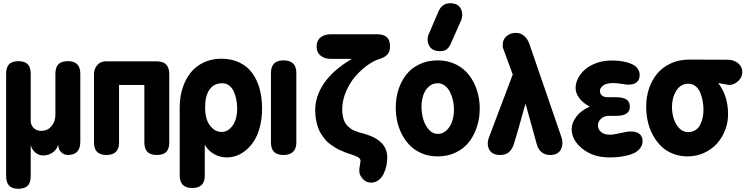

<svg xmlns="http://www.w3.org/2000/svg" viewBox="-20 -963 4665 1193"><path d="M18.1 131.8V-504.9Q18.1 -544.9 36.6 -564Q55.2 -583 94.2 -583Q133.3 -583 152.1 -564Q170.9 -544.9 170.9 -504.9V-212.9Q170.9 -185.1 189.5 -167.5Q208 -149.9 235.8 -149.9Q275.4 -149.9 299.8 -178.7Q324.2 -207.5 324.2 -250V-504.9Q324.2 -544.9 343 -564Q361.8 -583 401.9 -583Q479 -583 479 -504.9V-83Q479 0 401.9 0Q378.9 0 360.6 -16.8Q342.3 -33.7 341.8 -64Q332.5 -33.2 306.9 -15.1Q281.2 2.9 248 2.9Q220.2 2.9 198.5 -16.1Q176.8 -35.2 170.9 -63V131.8Q170.9 171.9 151.9 190.9Q132.8 210 92.8 210Q18.1 210 18.1 131.8Z M564 -77.1V-502.9Q564 -535.2 584.5 -558.6Q605 -582 637.7 -582H954.1Q1031.7 -582 1031.7 -502V-77.1Q1031.7 -38.1 1013.2 -19Q994.6 0 954.1 0Q877 0 877 -77.1V-435.1H719.7V-77.1Q719.7 0 641.1 0Q564 0 564 -77.1Z M1360.8 -445.8Q1309.1 -445.8 1281.7 -406.5Q1254.4 -367.2 1254.4 -296.9Q1254.4 -222.2 1284.9 -182.6Q1315.4 -143.1 1357.4 -143.1Q1396.5 -143.1 1425 -182.1Q1453.6 -221.2 1453.6 -289.1Q1453.6 -317.4 1448.5 -343.8Q1443.4 -370.1 1432.9 -393.8Q1422.4 -417.5 1403.8 -431.6Q1385.3 -445.8 1360.8 -445.8ZM1096.7 127V-294.9Q1096.7 -358.9 1114 -414.1Q1131.3 -469.2 1163.6 -510.3Q1195.8 -551.3 1245.1 -574.7Q1294.4 -598.1 1355.5 -598.1Q1418.5 -598.1 1467.5 -574.7Q1516.6 -551.3 1547.1 -509.5Q1577.6 -467.8 1593 -412.1Q1608.4 -356.4 1608.4 -290Q1608.4 -229 1595.5 -177.5Q1582.5 -126 1560.8 -91.1Q1539.1 -56.2 1510.5 -31.7Q1481.9 -7.3 1451.2 3.9Q1420.4 15.1 1388.7 15.1Q1346.2 15.1 1309.6 -5.9Q1272.9 -26.9 1252.4 -64V127Q1252.4 167 1233.2 186Q1213.9 205.1 1173.8 205.1Q1096.7 205.1 1096.7 127Z M1821.3 -509.8V-77.1Q1821.3 -39.1 1800.8 -19.5Q1780.3 0 1741.2 0Q1663.6 0 1663.6 -77.1V-509.8Q1663.6 -587.9 1741.2 -587.9Q1821.3 -587.9 1821.3 -509.8Z M2285.2 171.9Q2255.9 171.9 2234.1 148.7Q2212.4 125.5 2212.4 98.1Q2212.4 82.5 2216.3 63Q2220.2 43.5 2220.2 38.1Q2220.2 27.3 2212.4 19.5Q2204.6 11.7 2183.1 3.9Q2172.9 -0.5 2158.2 -4.9Q2140.6 -10.7 2130.4 -14.4Q2120.1 -18.1 2100.1 -26.9Q2080.1 -35.6 2067.1 -43.2Q2054.2 -50.8 2035.6 -64Q2017.1 -77.1 2004.9 -91.1Q1992.7 -105 1979 -125Q1965.3 -145 1957.3 -167Q1949.2 -189 1943.8 -217.8Q1938.5 -246.6 1938.5 -278.8Q1938.5 -365.7 1994.6 -447.3Q2050.8 -528.8 2166.5 -597.2H2034.2Q1997.1 -597.2 1972.2 -617.2Q1947.3 -637.2 1947.3 -672.9Q1947.3 -710.9 1971.9 -730.5Q1996.6 -750 2034.2 -750H2324.2Q2364.7 -750 2384 -731.7Q2403.3 -713.4 2403.3 -673.8Q2403.3 -642.1 2387.7 -625Q2372.1 -607.9 2340.3 -597.2Q2306.2 -587.9 2266.1 -559.8Q2226.1 -531.7 2190.2 -491.2Q2154.3 -450.7 2130.4 -395Q2106.4 -339.4 2106.4 -283.2Q2106.4 -259.3 2110.6 -239.7Q2114.7 -220.2 2121.1 -206.5Q2127.4 -192.9 2138.7 -181.6Q2149.9 -170.4 2159.4 -163.6Q2168.9 -156.7 2184.8 -150.1Q2200.7 -143.6 2211.2 -140.6Q2221.7 -137.7 2239.3 -132.8Q2386.2 -92.8 2386.2 14.2Q2386.2 41.5 2380.4 68.4Q2374.5 95.2 2362.8 118.9Q2351.1 142.6 2331.1 157.2Q2311 171.9 2285.2 171.9Z M2699.7 -587.9Q2761.7 -587.9 2812.3 -563Q2862.8 -538.1 2894.8 -496.1Q2926.8 -454.1 2943.8 -400.9Q2960.9 -347.7 2960.9 -289.1Q2960.9 -229 2943.6 -175.5Q2926.3 -122.1 2894.3 -80.8Q2862.3 -39.6 2812 -15.4Q2761.7 8.8 2699.7 8.8Q2649.4 8.8 2606.7 -7.8Q2564 -24.4 2533.4 -53.2Q2502.9 -82 2481.4 -120.6Q2460 -159.2 2449.5 -203.4Q2439 -247.6 2439 -294.9Q2439 -354 2455.8 -406.2Q2472.7 -458.5 2504.4 -499.3Q2536.1 -540 2586.7 -564Q2637.2 -587.9 2699.7 -587.9ZM2699.7 -445.8Q2666.5 -445.8 2643.1 -423.8Q2619.6 -401.9 2609.4 -369.6Q2599.1 -337.4 2599.1 -299.8Q2599.1 -262.2 2609.1 -224.9Q2619.1 -187.5 2643.1 -159.2Q2667 -130.9 2699.7 -130.9Q2732.9 -130.9 2756.6 -154.8Q2780.3 -178.7 2790.5 -212.2Q2800.8 -245.6 2800.8 -283.2Q2800.8 -310.5 2794.7 -338.1Q2788.6 -365.7 2776.6 -390.4Q2764.6 -415 2744.6 -430.4Q2724.6 -445.8 2699.7 -445.8ZM2845.7 -837.9 2786.1 -703.1Q2780.3 -689.5 2776.4 -682.1Q2772.5 -674.8 2764.2 -664.6Q2755.9 -654.3 2743.7 -649.7Q2731.4 -645 2714.8 -645Q2675.3 -645 2656 -665.8Q2636.7 -686.5 2636.7 -720.2Q2636.7 -726.1 2639.4 -737.5Q2642.1 -749 2646 -754.9L2704.1 -891.1Q2726.6 -942.9 2776.9 -942.9Q2814.5 -942.9 2833.3 -923.3Q2852.1 -903.8 2852.1 -867.2Q2852.1 -855 2845.7 -837.9Z M3016.6 -105 3166 -500Q3160.2 -516.1 3137.7 -576.7Q3115.2 -637.2 3104 -668.9V-686Q3104 -718.3 3127.7 -738.5Q3151.4 -758.8 3184.6 -758.8Q3215.8 -758.8 3237.3 -739.5Q3258.8 -720.2 3269 -690.9L3467.8 -112.8Q3474.6 -93.3 3474.6 -77.1Q3474.6 -42.5 3456.1 -21.2Q3437.5 0 3398.9 0Q3337.9 0 3316.9 -61L3245.6 -318.8Q3238.8 -298.8 3226.3 -252.7Q3213.9 -206.5 3210 -193.8Q3181.2 -92.3 3170.9 -62Q3159.2 -30.3 3139.4 -15.1Q3119.6 0 3086.9 0Q3048.3 0 3029.5 -20Q3010.7 -40 3010.7 -71.8Q3010.7 -87.9 3016.6 -105Z M3766.6 15.1Q3666.5 15.1 3599.4 -38.3Q3532.2 -91.8 3532.2 -161.1Q3532.2 -200.7 3560.8 -238Q3589.4 -275.4 3643.6 -300.8Q3600.1 -324.7 3578.4 -354.7Q3556.6 -384.8 3556.6 -416Q3556.6 -448.2 3573 -479Q3589.4 -509.8 3617.9 -533.7Q3646.5 -557.6 3688.7 -572.3Q3731 -586.9 3779.3 -586.9Q3802.7 -586.9 3824.7 -585Q3846.7 -583 3871.1 -576.9Q3895.5 -570.8 3913.3 -561.3Q3931.2 -551.8 3942.9 -535.2Q3954.6 -518.6 3954.6 -497.1Q3954.6 -467.3 3936.3 -452.1Q3918 -437 3885.3 -437Q3872.1 -437 3841.3 -441.9Q3819.3 -446.8 3786.6 -446.8Q3748.5 -446.8 3728 -431.9Q3707.5 -417 3707.5 -397Q3707.5 -381.3 3720 -370.1Q3732.4 -358.9 3753.4 -358.9H3807.6Q3851.6 -358.9 3872.6 -344.5Q3893.6 -330.1 3893.6 -299.8Q3893.6 -243.2 3809.6 -243.2H3755.4Q3727.5 -239.7 3711.4 -222.2Q3695.3 -204.6 3695.3 -183.1Q3695.3 -159.7 3714.8 -142.8Q3734.4 -126 3769.5 -126Q3792 -126 3840.3 -137.2Q3874.5 -146 3900.4 -146Q3936.5 -146 3954.6 -129.9Q3972.7 -113.8 3972.7 -86.9Q3972.7 -61.5 3957.5 -42Q3942.4 -22.5 3920.7 -12Q3898.9 -1.5 3868.9 4.9Q3838.9 11.2 3815.2 13.2Q3791.5 15.1 3766.6 15.1Z M4264.2 -592.8 4507.3 -591.8Q4543.5 -589.4 4567.9 -568.6Q4592.3 -547.9 4592.3 -513.2Q4592.3 -482.9 4566.4 -459Q4540.5 -435.1 4509.3 -435.1L4442.4 -446.8Q4503.9 -368.7 4503.9 -252Q4503.9 -201.7 4485.6 -154.5Q4467.3 -107.4 4434.8 -71Q4402.3 -34.7 4354.7 -12.9Q4307.1 8.8 4252 8.8Q4202.1 8.8 4159.7 -8.5Q4117.2 -25.9 4087.4 -55.4Q4057.6 -85 4036.4 -124.3Q4015.1 -163.6 4005.1 -208.3Q3995.1 -252.9 3995.1 -299.8Q3995.1 -360.4 4012.9 -413.3Q4030.8 -466.3 4064.2 -506.3Q4097.7 -546.4 4149.2 -569.6Q4200.7 -592.8 4264.2 -592.8ZM4255.4 -142.1Q4280.8 -142.1 4299.8 -153.8Q4318.8 -165.5 4329.6 -185.8Q4340.3 -206.1 4345.7 -230Q4351.1 -253.9 4351.1 -280.8Q4351.1 -309.1 4345.9 -336.2Q4340.8 -363.3 4330.6 -387.9Q4320.3 -412.6 4301.3 -427.7Q4282.2 -442.9 4257.3 -442.9Q4209.5 -442.9 4182.4 -399.7Q4155.3 -356.4 4155.3 -298.8Q4155.3 -261.7 4165.8 -227.1Q4176.3 -192.4 4199.7 -167.2Q4223.1 -142.1 4255.4 -142.1Z"/></svg>

Font: BPreplay
Style: Bold
Weight: 700
Designer: Magenta/George Triantafyllakos
Foundry: Magenta/George Triantafyllakos
Version: Version 1.00